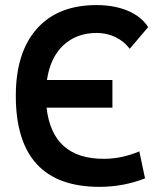

<svg xmlns="http://www.w3.org/2000/svg" viewBox="-20 -723 626 753"><path d="M370.1 9.8Q42 9.8 42 -347.7Q42 -517.1 124.5 -610.1Q207 -703.1 358.4 -703.1Q428.2 -703.1 481.4 -680.7Q534.7 -658.2 561 -616.7L488.8 -531.7Q466.8 -561 432.9 -577.4Q398.9 -593.8 359.4 -593.8Q280.8 -593.8 229 -545.9Q177.2 -498 164.1 -409.2H420.9V-300.8H162.6Q185.1 -100.1 386.7 -100.1Q457.5 -100.1 526.4 -129.4L548.8 -23.4Q463.9 9.8 370.1 9.8Z"/></svg>

Font: CaskaydiaCove NFP SemiBold
Style: Regular
Weight: 600
Designer: Aaron Bell
Foundry: Saja Typeworks
Version: Version 2111.001; VTT 6.35;Nerd Fonts 3.1.1